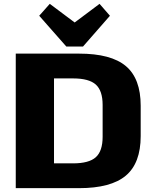

<svg xmlns="http://www.w3.org/2000/svg" viewBox="-20 -979 802 999"><path d="M62 -700H391Q558 -700 635 -635Q712 -570 712 -429V-271Q712 -130 634.5 -65Q557 0 391 0H62ZM218 -129H360Q443 -129 478.5 -161Q514 -193 514 -267V-433Q514 -507 478.5 -539Q443 -571 360 -571H218L261 -667V-31ZM552 -897 412 -737H325L184 -897L239 -959L426 -819H311L498 -959Z"/></svg>

Font: Pathway Extreme ExtraBold
Style: Regular
Weight: 800
Designer: Eduardo Rodriguez Tunni
Foundry: Eduardo Rodriguez Tunni
Version: Version 1.001;gftools[0.9.26]